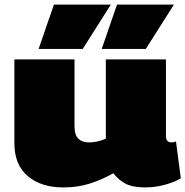

<svg xmlns="http://www.w3.org/2000/svg" viewBox="-20 -810 811 840"><path d="M257 10Q160 10 101.5 -39.5Q43 -89 43 -183V-550H306V-258Q306 -219 323 -203Q340 -187 367 -187Q385 -187 401.5 -190Q418 -193 443 -203V-550H706V-216Q706 -200 712.5 -193.5Q719 -187 729 -187Q741 -187 750 -191L771 -30Q746 -14 702.5 -2Q659 10 615 10Q561 10 530 -6Q499 -22 476 -52Q422 -22 370 -6Q318 10 257 10ZM425 -596 492 -790H741L618 -596ZM149 -596 216 -790H465L342 -596Z"/></svg>

Font: Georama Expanded Black
Style: Regular
Weight: 900
Width: 7
Designer: Jean-Baptiste Levee
Foundry: Production Type
Version: Version 1.000